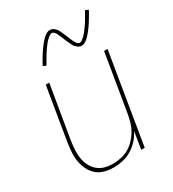

<svg xmlns="http://www.w3.org/2000/svg" viewBox="-182 -848 865 958"><g transform="rotate(-30 250.0 -369.0)"><path d="M191 8Q164 8 139 1.5Q114 -5 95 -21Q76 -37 64.5 -60Q53 -83 48.5 -108Q44 -133 45.5 -159.5Q47 -186 51 -213L102 -520H122L70 -210Q67 -186 65.5 -162Q64 -138 68 -115Q72 -92 82.5 -71.5Q93 -51 110 -36.5Q127 -22 149.5 -16Q172 -10 197 -10Q219 -10 242.5 -15Q266 -20 287 -32Q308 -44 325 -62Q342 -80 354 -100.5Q366 -121 372.5 -143.5Q379 -166 383 -189L438 -520H458L372 0H352L368 -100Q356 -75 337 -54Q318 -33 294 -18.5Q270 -4 243 2Q216 8 191 8ZM354 -598Q348 -598 342 -600.5Q336 -603 331.5 -607Q327 -611 322.5 -615.5Q318 -620 315.5 -625Q313 -630 310.5 -635.5Q308 -641 305.5 -646.5Q303 -652 300 -657.5Q297 -663 295 -669.5Q293 -676 290.5 -682Q288 -688 285 -693.5Q282 -699 280.5 -703.5Q279 -708 275 -714Q271 -720 266.5 -724Q262 -728 256 -728Q251 -728 249 -726.5Q247 -725 243 -723Q239 -721 234.5 -717Q230 -713 224 -707Q218 -701 216 -698.5Q214 -696 211.5 -692.5Q209 -689 206.5 -686Q204 -683 201.5 -679.5Q199 -676 196 -672Q193 -668 190.5 -663.5Q188 -659 184.5 -654.5Q181 -650 178.5 -645Q176 -640 172.5 -634.5Q169 -629 166 -623.5Q163 -618 159.5 -612Q156 -606 152 -600L135 -608Q141 -620 147 -630Q153 -640 158.5 -649Q164 -658 169 -666Q174 -674 179.5 -681.5Q185 -689 189.5 -695Q194 -701 198.5 -706.5Q203 -712 210.5 -720Q218 -728 226 -734Q234 -740 240.5 -743Q247 -746 256 -746Q262 -746 268 -743.5Q274 -741 278.5 -737.5Q283 -734 287.5 -729Q292 -724 294.5 -719Q297 -714 299.5 -708.5Q302 -703 304.5 -697.5Q307 -692 309.5 -686.5Q312 -681 314.5 -674.5Q317 -668 319.5 -662Q322 -656 324.5 -650.5Q327 -645 329 -640.5Q331 -636 335 -630Q339 -624 343.5 -620Q348 -616 354 -616Q359 -616 361 -617.5Q363 -619 367 -621Q371 -623 375.5 -627Q380 -631 386 -637Q392 -643 394 -645.5Q396 -648 398.5 -651.5Q401 -655 403.5 -658Q406 -661 408.5 -665Q411 -669 414 -672.5Q417 -676 419.5 -680.5Q422 -685 425.5 -689.5Q429 -694 431.5 -699Q434 -704 437.5 -709.5Q441 -715 444 -720.5Q447 -726 450.5 -732Q454 -738 458 -744L475 -736Q469 -724 463 -714Q457 -704 451.5 -695Q446 -686 441 -678Q436 -670 430.5 -662.5Q425 -655 420.5 -649Q416 -643 411.5 -637.5Q407 -632 399.5 -624Q392 -616 384 -610Q376 -604 369.5 -601Q363 -598 354 -598Z"/></g></svg>

Font: Iosevka SS18 Thin
Style: Italic
Weight: 100
Italic angle: -9°
Monospace: yes
Designer: Belleve Invis
Foundry: Belleve Invis
Version: Version 25.1.1; ttfautohint (v1.8.4)